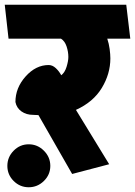

<svg xmlns="http://www.w3.org/2000/svg" viewBox="-31 -700 569 809"><path d="M518 -537H421Q428 -516 431 -493.5Q434 -471 434 -454Q434 -389 398 -329.5Q362 -270 289 -237L429 -8L273 33L131 -215Q125 -215 120 -215.5Q115 -216 109 -216Q80 -216 59.5 -230.5Q39 -245 34 -270Q34 -330 77 -378Q120 -426 174 -426Q190 -426 204 -413Q218 -400 227 -383Q242 -394 249.5 -418.5Q257 -443 257 -460Q257 -482 249.5 -504.5Q242 -527 226 -537H5L-11 -680H501ZM90 89Q53 89 26.5 62.5Q0 36 0 -1Q0 -38 26.5 -65Q53 -92 90 -92Q127 -92 154 -65Q181 -38 181 -1Q181 36 154 62.5Q127 89 90 89Z"/></svg>

Font: Palanquin Dark
Style: Bold
Weight: 700
Designer: Pria Ravichandran
Version: Version 1.000